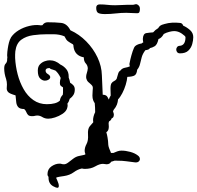

<svg xmlns="http://www.w3.org/2000/svg" viewBox="-25 -782 940 914"><path d="M229 105Q206 93 206 64V60Q201 55 201 48Q201 23 220 10Q239 -3 258 -3Q265 -3 268.5 -1.5Q272 0 280 0Q289 0 300 -8.5Q311 -17 323.5 -26.5Q336 -36 349 -39L377 -45L382 -48L381 -50Q378 -58 378 -64Q378 -80 387 -96.5Q396 -113 394 -141Q392 -168 402 -180.5Q412 -193 419 -200Q418 -203 418 -210Q418 -218 420.5 -228Q423 -238 428 -248Q428 -259 427.5 -270Q427 -281 426 -291Q422 -296 418.5 -305Q415 -314 415 -327Q415 -341 416 -349.5Q417 -358 417 -363Q417 -369 414.5 -373Q412 -377 404 -384Q393 -392 389 -400Q385 -408 385 -415Q385 -425 388.5 -435Q392 -445 393 -457Q392 -471 383 -480.5Q374 -490 374 -509Q331 -517 325 -559Q325 -562 324.5 -565.5Q324 -569 322 -571Q306 -580 298 -586Q290 -592 282 -609Q258 -619 229 -619H199Q166 -619 133 -614.5Q100 -610 76.5 -593Q53 -576 48 -538Q47 -531 47 -522.5Q47 -514 47 -506Q49 -467 59 -428.5Q69 -390 87.5 -357.5Q106 -325 134 -305.5Q162 -286 198 -286Q242 -286 260 -303Q262 -319 274 -331Q275 -336 275 -341.5Q275 -347 275 -354V-366Q268 -370 264 -374Q260 -378 260 -387Q260 -398 264 -411Q253 -434 239 -446Q233 -448 228 -450Q223 -452 218 -453Q215 -454 211 -458Q192 -458 192 -446Q192 -436 202 -430Q214 -423 214 -415Q214 -408 206.5 -403Q199 -398 189 -398Q177 -398 166 -408.5Q155 -419 155 -446Q155 -465 165 -475.5Q175 -486 188 -490.5Q201 -495 211 -495Q226 -495 239 -489.5Q252 -484 262 -475Q279 -467 290.5 -453Q302 -439 302 -418V-413Q304 -407 306 -401Q308 -395 309 -388Q318 -383 324.5 -375.5Q331 -368 331 -356Q331 -340 324.5 -330Q318 -320 311 -315L307 -312Q305 -305 302.5 -299.5Q300 -294 296 -289Q296 -287 296.5 -284.5Q297 -282 297 -280Q297 -274 294 -265Q289 -251 272.5 -240Q256 -229 237 -223Q218 -217 205 -217Q189 -217 177 -224.5Q165 -232 153 -232Q146 -232 141 -230.5Q136 -229 128 -229Q114 -229 108.5 -235Q103 -241 100 -249Q97 -257 90 -263Q69 -263 61 -273Q53 -283 52 -298.5Q51 -314 49 -328Q21 -336 14 -343.5Q7 -351 7 -361Q7 -366 7.5 -370.5Q8 -375 8 -380Q8 -393 4 -406Q-5 -432 -5 -456Q-5 -472 1.5 -478.5Q8 -485 9 -495Q9 -498 9 -501Q9 -504 10 -508Q10 -511 9.5 -513.5Q9 -516 9 -519Q9 -528 10 -536Q11 -544 12 -551Q14 -565 17.5 -579Q21 -593 28 -605Q41 -624 64 -638Q87 -652 114.5 -658.5Q142 -665 165 -662Q168 -661 171 -661.5Q174 -662 177 -662Q186 -676 202 -676Q238 -676 266 -673Q294 -670 310 -638Q352 -619 385.5 -585Q419 -551 439 -509Q459 -467 460 -423L464 -331Q476 -331 483 -325Q486 -323 493 -308Q495 -315 497.5 -319.5Q500 -324 502 -327Q502 -335 501.5 -343Q501 -351 501 -360Q501 -379 506 -386Q511 -393 518 -396Q525 -399 530 -406Q535 -424 538 -433Q541 -442 548 -446Q556 -457 570 -459.5Q584 -462 593 -466Q591 -474 591 -477Q591 -480 595.5 -499Q600 -518 606.5 -538Q613 -558 619 -563Q625 -568 633 -571Q641 -574 649 -575Q653 -579 657 -580Q656 -585 655.5 -589Q655 -593 655 -597Q656 -622 672 -624.5Q688 -627 704 -628Q709 -634 715 -639Q721 -644 728 -648Q732 -655 737.5 -659.5Q743 -664 759 -668Q776 -673 794.5 -674Q813 -675 830 -673Q843 -673 847 -660Q865 -652 880 -638.5Q895 -625 895 -605Q895 -590 890 -572Q885 -554 871.5 -541Q858 -528 832 -528Q823 -528 818.5 -533.5Q814 -539 814 -546Q814 -553 818.5 -558.5Q823 -564 832 -564Q858 -567 858 -605Q858 -610 840.5 -622Q823 -634 804 -634Q795 -634 781 -630.5Q767 -627 754 -620V-619Q743 -600 729 -596V-594Q723 -569 711.5 -562Q700 -555 689 -553Q686 -548 680.5 -546Q675 -544 667 -543Q654 -526 649.5 -509Q645 -492 641.5 -477Q638 -462 628 -450Q626 -430 616.5 -423.5Q607 -417 581 -416Q580 -400 573.5 -378.5Q567 -357 557 -338Q547 -319 537 -309Q536 -296 531.5 -284Q527 -272 516 -259L513 -252Q515 -246 516 -242.5Q517 -239 517 -238Q517 -228 514 -224Q511 -220 506 -218Q505 -213 501.5 -209.5Q498 -206 494 -204Q492 -198 492 -196Q492 -192 492.5 -188Q493 -184 493 -179Q493 -172 491 -165Q489 -158 482 -153H481Q485 -140 487 -127Q490 -109 490 -100.5Q490 -92 492 -84Q494 -76 502 -58L503 -54H515Q524 -58 533.5 -61.5Q543 -65 553 -65Q573 -65 595 -59Q617 -53 631 -42Q641 -35 641 -25Q641 -18 635 -13Q629 -8 618 -9Q593 -12 575.5 -14.5Q558 -17 533 -17H520Q516 -16 512.5 -14.5Q509 -13 504 -12Q498 0 482 0Q478 0 474 -1Q470 -2 465 -2Q449 -2 428.5 10Q408 22 379 22Q375 22 371.5 21.5Q368 21 365 20Q345 24 326 38Q307 52 280 56Q274 57 260.5 59Q247 61 242 64Q242 65 248.5 79Q255 93 255 103Q255 112 248 112Q242 112 229 105ZM475 -715Q453 -715 443 -720Q433 -725 433 -745Q433 -761 450 -761Q470 -761 486 -759Q502 -757 523 -757Q539 -757 551.5 -758Q564 -759 577 -759H604Q611 -759 615 -760.5Q619 -762 623 -762Q629 -762 635 -756Q641 -750 641 -741V-738Q641 -732 639 -725.5Q637 -719 628 -719Q614 -719 601 -720Q588 -721 576 -721Q551 -721 525.5 -718Q500 -715 475 -715Z"/></svg>

Font: Are You Serious
Style: Regular
Weight: 400
Designer: Robert E. Leuschke
Foundry: Robert E. Leuschke
Version: Version 1.100